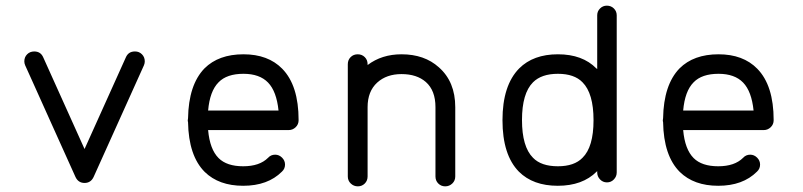

<svg xmlns="http://www.w3.org/2000/svg" viewBox="-20 -654 2840 679"><path d="M458 -472Q472 -472 482 -462Q492 -452 492 -437Q492 -430 489 -423Q311 -28 311 -28Q301 -7 279 -7Q257 -7 247 -28Q236 -53 217.5 -93.5Q199 -134 160 -221Q121 -308 95 -365.5Q69 -423 69 -423Q66 -430 66 -437Q66 -452 76 -462Q86 -472 101 -472Q124 -472 133 -451L279 -127Q425 -451 425 -451Q434 -472 457 -472Z M841 -462H840Q841 -462 841 -462Q928 -462 978 -411Q1036 -352 1036 -229Q1036 -214 1025.5 -204Q1015 -194 1001 -194H716Q722 -126 753 -95Q782 -66 840 -66Q898 -66 928 -96Q938 -107 953 -107Q967 -107 977.5 -96.5Q988 -86 988 -72Q988 -57 977 -47Q927 3 840 3Q754 3 704 -46Q647 -103 645 -222Q644 -225 644 -228.5Q644 -232 645 -236Q647 -354 703 -412Q753 -462 841 -462ZM841 -393Q782 -393 753 -363Q722 -332 716 -263H965Q958 -331 928 -362Q898 -393 841 -393Z M1245 -462Q1260 -462 1270 -452Q1280 -442 1280 -427V-424Q1330 -462 1400 -462Q1481 -462 1532 -416Q1590 -365 1590 -275V-30Q1590 -15 1579.5 -5Q1569 5 1554.5 5Q1540 5 1530 -5Q1520 -15 1520 -30V-275Q1520 -334 1486 -364Q1454 -392 1400 -392Q1347 -392 1314 -362Q1280 -331 1280 -275V-33V-30Q1280 -15 1270 -5Q1260 5 1245.5 5Q1231 5 1220.5 -5Q1210 -15 1210 -30V-33V-275Q1210 -427 1210 -427Q1210 -442 1220 -452Q1230 -462 1245 -462Z M2126 -634Q2141 -634 2151 -624Q2161 -614 2161 -600V-599V-45Q2161 -45 2161 -44Q2161 -30 2151 -19.5Q2141 -9 2126.5 -9Q2112 -9 2102 -19.5Q2092 -30 2092 -44Q2092 -45 2092 -45V-49Q2091 -48 2090.5 -47.5Q2090 -47 2090 -47Q2040 3 1952.5 3Q1865 3 1815 -47Q1757 -106 1757 -229Q1757 -352 1816 -412Q1866 -462 1953 -462Q2040 -462 2089 -412Q2090 -412 2090.5 -411Q2091 -410 2092 -410Q2092 -599 2092 -599V-600Q2092 -614 2102 -624Q2112 -634 2126 -634ZM1953 -393Q1895 -393 1865 -363Q1826 -324 1826 -229.5Q1826 -135 1865 -96Q1894 -66 1953 -66Q2011 -66 2040 -96Q2079 -134 2079 -229Q2079 -324 2040 -363Q2011 -393 1953 -393Z M2521 -462H2520Q2521 -462 2521 -462Q2608 -462 2658 -411Q2716 -352 2716 -229Q2716 -214 2705.5 -204Q2695 -194 2681 -194H2396Q2402 -126 2433 -95Q2462 -66 2520 -66Q2578 -66 2608 -96Q2618 -107 2633 -107Q2647 -107 2657.5 -96.5Q2668 -86 2668 -72Q2668 -57 2657 -47Q2607 3 2520 3Q2434 3 2384 -46Q2327 -103 2325 -222Q2324 -225 2324 -228.5Q2324 -232 2325 -236Q2327 -354 2383 -412Q2433 -462 2521 -462ZM2521 -393Q2462 -393 2433 -363Q2402 -332 2396 -263H2645Q2638 -331 2608 -362Q2578 -393 2521 -393Z"/></svg>

Font: Brass Mono
Style: Regular
Weight: 400
Monospace: yes
Version: Version 1.100; ttfautohint (v1.8.3) -l 8 -r 50 -G 200 -x 14 